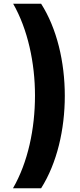

<svg xmlns="http://www.w3.org/2000/svg" viewBox="-20 -852 432 1037"><path d="M50 165H202C288 29 330 -153 330 -334C330 -518 287 -699 202 -832H51C130 -694 169 -512 169 -336C169 -157 131 25 50 165Z"/></svg>

Font: Noto Sans Devanagari SemiCondensed Black
Style: Regular
Weight: 900
Width: 4
Designer: Jelle Bosma - Monotype Design Team
Foundry: Monotype Imaging Inc.
Version: Version 2.004